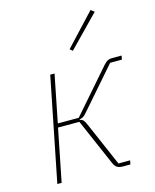

<svg xmlns="http://www.w3.org/2000/svg" viewBox="-113 -828 728 904"><g transform="rotate(-15 251.0 -375.5)"><path d="M53 0 154 -506H175L129 -275H231L415 -486Q426 -498 434.5 -502Q443 -506 455 -506H502L498 -487H441L270 -291Q259 -278 252 -273.5Q245 -269 234 -267L233 -264Q244 -263 250.5 -255.5Q257 -248 264 -231L356 -19H413L409 0H372Q356 0 345.5 -6Q335 -12 328 -28L229 -256H125L74 0ZM433 -738 286 -587 273 -598 416 -751Z"/></g></svg>

Font: IBM Plex Sans Thin
Style: Italic
Weight: 250
Italic angle: -11.31°
Designer: Mike Abbink, Paul van der Laan, Pieter van Rosmalen
Foundry: Bold Monday
Version: Version 3.201